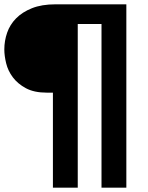

<svg xmlns="http://www.w3.org/2000/svg" viewBox="-24 -762 683 889"><path d="M446 107V-651H336V107H221V-333H193Q134 -333 96 -353.5Q58 -374 35.5 -404Q13 -434 4.5 -469Q-4 -504 -4 -533Q-4 -573 9 -610.5Q22 -648 50.5 -677Q79 -706 124 -724Q169 -742 233 -742H561V107Z"/></svg>

Font: Montserrat Semi Bold
Style: Regular
Weight: 600
Designer: Julieta Ulanovsky
Foundry: Julieta Ulanovsky
Version: Version 3.001 September 28, 2015